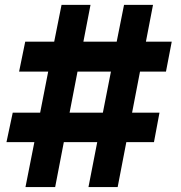

<svg xmlns="http://www.w3.org/2000/svg" viewBox="-20 -760 735 780"><path d="M654.3 -469.2H548.8L516.6 -302.2H627.9L605.5 -182.6H493.2L458 0H339.4L375 -182.6H239.3L204.1 0H83.5L119.6 -182.6H6.3L31.7 -302.2H143.1L175.8 -469.2H57.6L82.5 -590.8H200.2L230 -740.2H347.7L318.8 -590.8H454.1L483.9 -740.2H601.6L572.8 -590.8H677.7ZM294.9 -469.2 262.7 -302.2H397.9L430.7 -469.2Z"/></svg>

Font: Twentytwelve Slab
Style: TwentytwelveSlab
Weight: 700
Designer: Domenico Catapano
Version: Version 1.00 2012